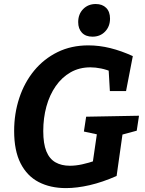

<svg xmlns="http://www.w3.org/2000/svg" viewBox="-20 -948 739 980"><path d="M316.7 12.1Q236.9 12.1 177.4 -18.8Q118 -49.7 85.1 -114.3Q52.2 -178.9 52.2 -279.6Q52.2 -368.5 78.4 -447.7Q104.5 -526.9 154.1 -587.3Q203.8 -647.6 273.7 -682Q343.6 -716.4 431.1 -716.4Q486.6 -716.4 543.2 -702.4Q599.8 -688.3 657.9 -661.6L623.4 -483.3H540.8L534.1 -598.9L556.2 -579Q525.2 -592.5 496.1 -598.4Q466.9 -604.3 441.6 -604.3Q385 -604.3 340.5 -579Q295.9 -553.6 264.5 -508.5Q233 -463.3 216.9 -404.5Q200.8 -345.7 200.8 -278.9Q200.8 -214.5 216.6 -175.7Q232.5 -136.9 263.1 -119.5Q293.6 -102 336.7 -102Q366.6 -102 399.4 -109.2Q432.3 -116.4 469.1 -128.9L450.1 -96L477.2 -282.4L496.2 -257.7L408.2 -276.6L419.7 -352.3L689.5 -357.3L677.9 -280.9L590.9 -257.4L608.1 -282.4L575.2 -49.8Q503 -18 437.7 -2.9Q372.4 12.1 316.7 12.1ZM451.9 -760.8Q417.3 -760.8 398.2 -781.1Q379.1 -801.4 379.1 -835.2Q379.1 -875.8 404.5 -901.7Q429.9 -927.5 468.8 -927.5Q502.3 -927.5 521.9 -907.9Q541.6 -888.3 541.6 -853.1Q541.6 -813.2 516.5 -787Q491.5 -760.8 451.9 -760.8Z"/></svg>

Font: Bitter Thin
Style: Italic
Weight: 100
Italic angle: -9°
Designer: Sol Matas, and Bitter project Authors
Foundry: Sol Matas
Version: Version 2.002